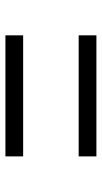

<svg xmlns="http://www.w3.org/2000/svg" viewBox="146 -666 376 709"><g transform="rotate(90 334.5 -312.0)"><path d="M558 -479.5V-414H111V-479.5ZM558 -209V-143.5H111V-209Z"/></g></svg>

Font: Merriweather 48pt
Style: Regular
Weight: 400
Version: Version 2.100